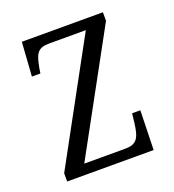

<svg xmlns="http://www.w3.org/2000/svg" viewBox="-104 -619 637 701"><g transform="rotate(-20 214.0 -268.0)"><path d="M39 0H375L379 -153H347L343 -118C336 -61 325 -40 279 -40H120L373 -503V-536H58L49 -404H82L85 -423C95 -477 104 -496 150 -496H292L39 -32Z"/></g></svg>

Font: Noto Serif Armenian Condensed Light
Style: Regular
Weight: 300
Width: 3
Designer: Monotype Design Team
Foundry: Monotype Imaging Inc.
Version: Version 2.008